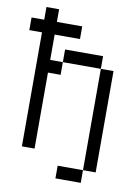

<svg xmlns="http://www.w3.org/2000/svg" viewBox="-90 -748 680 933"><g transform="rotate(10 250.0 -282.0)"><path d="M250 -562.5V-625H125V-687.5H62.5V-625H0V-562.5H62.5V0H125Q125 0 125 -375H187.5V-437.5H125Q125 -437.5 125 -562.5ZM375 62.5H250V125H375ZM375 62.5H437.5Q437.5 62.5 437.5 -437.5H375Q375 -437.5 375 62.5ZM187.5 -437.5H375V-500H187.5Z"/></g></svg>

Font: UnifontExMono
Style: Regular
Weight: 500
Version: Version 15.0.06